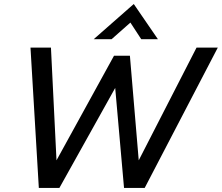

<svg xmlns="http://www.w3.org/2000/svg" viewBox="-20 -924 1091 944"><path d="M170.9 0 129.9 -689.9H230.5L257.8 -135.7L540.5 -649.9H618.7L662.1 -135.7L946.3 -689.9H1050.8L691.4 0H589.8L546.4 -491.7L272 0ZM440.9 -731.4 637.7 -904.3 756.3 -731.4H674.3L621.1 -813L528.8 -731.4Z"/></svg>

Font: Acari Sans Medium
Style: Italic
Weight: 500
Italic angle: -13°
Designer: Alfredo Marco Pradil and Stefan Peev
Foundry: Hanken Design Co.
Version: Version 1.045